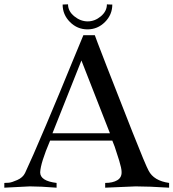

<svg xmlns="http://www.w3.org/2000/svg" viewBox="-21 -869 803 889"><path d="M762 0Q667 -6 607 -6L466 0V-22Q501 -22 522 -34.5Q543 -47 542 -73Q542 -89 531 -125Q520 -161 510 -190L499 -218H211Q167 -115 165 -71Q165 -31 241 -22V0Q165 -6 117 -6L-1 0V-22Q7 -22 20 -23Q33 -24 59 -35.5Q85 -47 95 -68Q125 -131 192.5 -290.5Q260 -450 312 -578L365 -706H418Q418 -704 474 -559.5Q530 -415 592 -258.5Q654 -102 667 -79Q691 -32 762 -22ZM488 -252 356 -589 222 -252ZM499 -848Q499 -801 465 -767Q431 -733 384 -733Q337 -733 303 -767Q269 -801 269 -848L294 -849Q294 -817 323 -793.5Q352 -770 385 -770Q418 -770 446 -793.5Q474 -817 474 -849Q477 -848 499 -848Z"/></svg>

Font: GFS Artemisia
Style: Regular
Weight: 400
Designer: Takis Katsoulidis and George D. Matthiopoulos
Foundry: Takis Katsoulidis and George D. Matthiopoulos
Version: Version 1.0